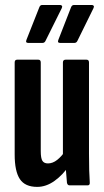

<svg xmlns="http://www.w3.org/2000/svg" viewBox="-20 -725 405 751"><path d="M125.5 6Q77.9 6 57.7 -24.5Q37.4 -54.9 37.4 -120.7V-480.5Q37.4 -491.5 46.8 -491.5H130.1Q139.4 -491.5 139.4 -480.5V-134.5Q139.4 -105.5 146 -95.7Q152.5 -85.8 167.6 -85.8Q186.2 -85.8 203.7 -99.6Q221.2 -113.4 236.5 -136.5L250.7 -77.7Q225.9 -40.8 193.2 -17.4Q160.4 6 125.5 6ZM252.2 0Q243.9 0 241.9 -10.2Q239.9 -28.4 238.2 -55.2Q236.5 -81.9 236.1 -97.9L226.1 -116.7V-480.5Q226.1 -491.5 236.4 -491.5H318.7Q328.1 -491.5 328.1 -480.5V-124.7Q328.1 -87 328.9 -58.9Q329.7 -30.8 331.1 -12.6Q332.4 0 323.1 0ZM90.9 -557Q78.1 -557 83.9 -570.3L133.7 -696.3Q137 -705.5 144.8 -705.5H215.2Q220 -705.5 222.2 -702.2Q224.5 -698.9 221.4 -692.7L158.3 -565.8Q154.6 -557 145.6 -557ZM215.6 -557Q202.9 -557 208.7 -570.3L257.8 -696.3Q261.2 -705.5 269.5 -705.5H339.3Q344.1 -705.5 346.4 -702.2Q348.7 -698.9 345.5 -692.7L283.1 -565.8Q279.3 -557 270.4 -557Z"/></svg>

Font: Sofia Sans Extra Condensed
Style: Regular
Weight: 400
Designer: Botio Nikoltchev, Ani Petrova
Foundry: lettersoup
Version: Version 4.101